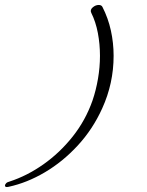

<svg xmlns="http://www.w3.org/2000/svg" viewBox="-56 -601 593 774"><path d="M-21 152Q-24 153 -28 153Q-36 153 -36 147Q-36 143 -31.5 138Q-27 133 -18 131Q53 108 119 61.5Q185 15 237 -50.5Q289 -116 317 -196Q331 -237 339 -283.5Q347 -330 347 -376Q347 -423 338.5 -468Q330 -513 312 -549Q306 -561 317.5 -571Q329 -581 342 -581Q353 -581 357 -573Q380 -528 391 -478Q402 -428 402 -376Q402 -265 356 -164Q318 -80 257.5 -14.5Q197 51 125 93.5Q53 136 -21 152Z"/></svg>

Font: Allura
Style: Regular
Weight: 400
Designer: Robert E. Leuschke
Foundry: Robert E. Leuschke
Version: Version 1.110